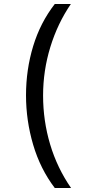

<svg xmlns="http://www.w3.org/2000/svg" viewBox="-20 -812 459 967"><path d="M256 135Q183 39 147 -83Q111 -205 111 -332Q111 -461 147 -579.5Q183 -698 256 -792H337Q270 -694 233.5 -575Q197 -456 197 -331Q197 -204 232.5 -85Q268 34 338 135Z"/></svg>

Font: uoriya85
Style: Book
Weight: 400
Designer: Jelle Bosma - Monotype Design Team
Foundry: Monotype Imaging Inc.
Version: Version 2.003